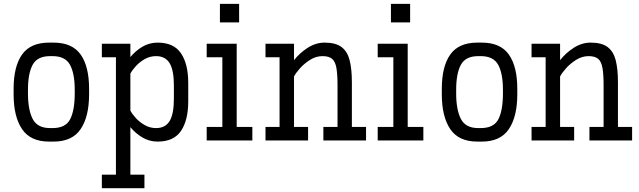

<svg xmlns="http://www.w3.org/2000/svg" viewBox="-20 -736 3348 1006"><path d="M237.3 5.9Q139.6 5.9 95.5 -59.6Q51.3 -125 51.3 -242.2V-270.5Q51.3 -387.7 95.5 -450.2Q139.6 -512.7 237.3 -512.7H260.7Q358.4 -512.7 402.6 -450.2Q446.8 -387.7 446.8 -270.5V-242.2Q446.8 -125 402.6 -59.6Q358.4 5.9 260.7 5.9ZM242.2 -441.9Q175.8 -441.9 151.1 -396.5Q126.5 -351.1 126.5 -265.1V-247.1Q126.5 -161.1 151.1 -113Q175.8 -64.9 242.2 -64.9H255.4Q324.2 -64.9 347.9 -111.8Q371.6 -158.7 371.6 -247.1V-265.1Q371.6 -351.1 346.7 -396.5Q321.8 -441.9 255.4 -441.9Z M513.7 250V179.2H587.4V-436H513.7V-506.8H663.1V-437Q689.5 -469.2 725.8 -491Q762.2 -512.7 806.2 -512.7Q890.6 -512.7 928.5 -456.5Q966.3 -400.4 966.3 -301.3V-205.6Q966.3 -106.4 928.5 -50.3Q890.6 5.9 806.2 5.9Q762.2 5.9 725.8 -15.9Q689.5 -37.6 663.1 -69.8V179.2H736.8V250ZM797.9 -441.9Q765.6 -441.9 738.3 -426.3Q710.9 -410.6 691.7 -389.4Q672.4 -368.2 663.1 -350.1V-156.7Q672.4 -138.7 691.7 -117.4Q710.9 -96.2 738.3 -80.6Q765.6 -64.9 797.9 -64.9Q846.2 -64.9 868.7 -101.8Q891.1 -138.7 891.1 -219.2V-287.6Q891.1 -368.2 868.7 -405Q846.2 -441.9 797.9 -441.9Z M1132.3 -618.7V-715.8H1232.9V-618.7ZM1063 0V-70.8H1145V-436H1063V-506.8H1220.2V-70.8H1302.2V0Z M1371.1 0V-70.8H1444.8V-436H1371.1V-506.8H1520.5V-420.9Q1550.3 -458.5 1592.3 -485.6Q1634.3 -512.7 1681.2 -512.7Q1738.8 -512.7 1769.5 -489.5Q1800.3 -466.3 1812 -420.2Q1823.7 -374 1823.7 -304.7V-70.8H1897.9V0H1674.3V-70.8H1748.5V-287.6Q1748.5 -346.2 1742.7 -379.9Q1736.8 -413.6 1720 -427.7Q1703.1 -441.9 1669.9 -441.9Q1635.7 -441.9 1605 -422.6Q1574.2 -403.3 1552 -378.4Q1529.8 -353.5 1520.5 -335.4V-70.8H1594.2V0Z M2028.3 -618.7V-715.8H2128.9V-618.7ZM1959 0V-70.8H2041V-436H1959V-506.8H2116.2V-70.8H2198.2V0Z M2481 5.9Q2383.3 5.9 2339.1 -59.6Q2294.9 -125 2294.9 -242.2V-270.5Q2294.9 -387.7 2339.1 -450.2Q2383.3 -512.7 2481 -512.7H2504.4Q2602.1 -512.7 2646.2 -450.2Q2690.4 -387.7 2690.4 -270.5V-242.2Q2690.4 -125 2646.2 -59.6Q2602.1 5.9 2504.4 5.9ZM2485.8 -441.9Q2419.4 -441.9 2394.8 -396.5Q2370.1 -351.1 2370.1 -265.1V-247.1Q2370.1 -161.1 2394.8 -113Q2419.4 -64.9 2485.8 -64.9H2499Q2567.9 -64.9 2591.6 -111.8Q2615.2 -158.7 2615.2 -247.1V-265.1Q2615.2 -351.1 2590.3 -396.5Q2565.4 -441.9 2499 -441.9Z M2765.1 0V-70.8H2838.9V-436H2765.1V-506.8H2914.6V-420.9Q2944.3 -458.5 2986.3 -485.6Q3028.3 -512.7 3075.2 -512.7Q3132.8 -512.7 3163.6 -489.5Q3194.3 -466.3 3206.1 -420.2Q3217.8 -374 3217.8 -304.7V-70.8H3292V0H3068.4V-70.8H3142.6V-287.6Q3142.6 -346.2 3136.7 -379.9Q3130.9 -413.6 3114 -427.7Q3097.2 -441.9 3064 -441.9Q3029.8 -441.9 2999 -422.6Q2968.3 -403.3 2946 -378.4Q2923.8 -353.5 2914.6 -335.4V-70.8H2988.3V0Z"/></svg>

Font: Kay Pho Du Medium
Style: Regular
Weight: 500
Designer: Victor Gaultney, Khu Oo Reh
Foundry: SIL International
Version: Version 3.000